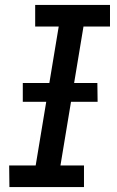

<svg xmlns="http://www.w3.org/2000/svg" viewBox="-20 -755 472 775"><path d="M18 0H319V-87H224L317 -648H424V-735H122V-648H217L124 -87H17ZM374 -344 373 -420H72V-344Z"/></svg>

Font: Iosevka Sparkle Medium Oblique
Style: Regular
Weight: 500
Italic angle: -9°
Designer: Belleve Invis
Foundry: Belleve Invis
Version: Version 4.5.0; ttfautohint (v1.8.3)